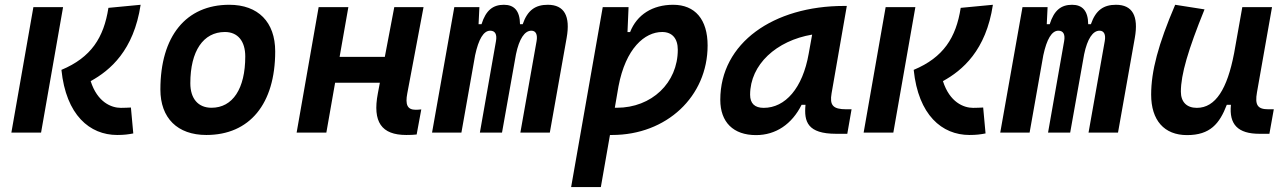

<svg xmlns="http://www.w3.org/2000/svg" viewBox="-20 -547 5313 792"><path d="M463.4 9.8C491.7 9.8 509.8 7.3 529.8 3.4L520 -103.5C504.4 -103 499 -102.1 478.5 -102.1C439.5 -102.1 381.8 -125 354 -212.4C434.1 -256.3 531.7 -338.9 560.1 -527.3L427.2 -514.6C408.2 -391.6 356 -310.1 233.4 -258.8C252.4 -72.3 350.1 9.8 463.4 9.8ZM26.9 0H149.4L240.2 -517.6H117.7Z M831.1 9.8C1009.8 9.8 1115.2 -118.2 1115.2 -335C1115.2 -456.1 1044.9 -527.3 925.8 -527.3C747.1 -527.3 641.6 -397.5 641.6 -177.7C641.6 -60.1 711.9 9.8 831.1 9.8ZM852.5 -102.5C797.4 -102.5 765.1 -140.1 765.1 -203.6C765.1 -336.4 818.4 -415 907.7 -415C960.9 -415 991.7 -377.4 991.7 -314C991.7 -181.2 939.9 -102.5 852.5 -102.5Z M1203.6 0H1326.2L1362.3 -205.6H1546.9L1538.6 -161.6C1516.1 -43.9 1553.7 9.8 1655.8 9.8C1672.9 9.8 1686.5 9.3 1698.7 7.8L1717.8 -95.7C1709.5 -94.7 1701.7 -94.2 1694.8 -94.2C1660.6 -94.2 1650.9 -114.7 1660.2 -162.6L1727.1 -517.6H1606.4L1567.4 -312.5H1380.9L1417 -517.6H1294.4Z M1957.5 -517.6H1854L1762.2 0H1883.3L1939.9 -319.3C1954.1 -385.3 1974.6 -420.4 2002 -420.4C2022.5 -420.4 2030.8 -405.3 2025.9 -377.4L1959.5 0H2050.8L2108.4 -323.2C2121.6 -386.7 2144 -420.4 2171.9 -420.4C2190.4 -420.4 2198.2 -404.3 2193.4 -377.4L2126.5 0H2248L2317.4 -390.6C2333.5 -481 2307.6 -527.3 2239.7 -527.3C2189.5 -527.3 2156.2 -505.9 2136.2 -447.3H2125C2124.5 -502.4 2101.1 -527.3 2058.6 -527.3C2013.7 -527.3 1984.4 -504.9 1966.3 -447.3H1954.1Z M2458.5 224.6 2496.1 9.8C2499 9.8 2502 9.8 2504.9 9.8C2729.5 9.8 2898.9 -148.9 2898.9 -359.4C2898.9 -466.8 2847.2 -527.3 2756.8 -527.3C2671.9 -527.3 2607.4 -486.8 2579.1 -414.6H2568.4L2572.8 -517.6H2466.3L2335.9 224.6ZM2516.1 -102.5 2531.2 -190.4C2561 -348.1 2639.6 -415 2711.4 -415C2752.4 -415 2775.9 -388.7 2775.9 -341.8C2775.9 -205.1 2668 -102.5 2524.4 -102.5C2521.5 -102.5 2518.6 -102.5 2516.1 -102.5Z M3098.6 10.3C3180.2 10.3 3246.6 -34.7 3286.6 -114.7H3302.7C3295.9 -44.9 3311 4.9 3429.2 4.9H3475.1L3492.7 -96.2H3470.7C3415.5 -96.2 3401.9 -113.3 3410.2 -161.6L3473.1 -522.5H3461.9C3170.9 -522.5 2951.2 -370.1 2951.2 -135.3C2951.2 -43 3004.9 10.3 3098.6 10.3ZM3130.4 -102.1C3093.3 -102.1 3074.2 -120.1 3074.2 -156.2C3074.2 -281.2 3183.1 -379.4 3330.1 -404.3L3315.9 -325.7C3291 -183.1 3219.2 -102.1 3130.4 -102.1Z M3979 9.8C4007.3 9.8 4025.4 7.3 4045.4 3.4L4035.6 -103.5C4020 -103 4014.6 -102.1 3994.1 -102.1C3955.1 -102.1 3897.5 -125 3869.6 -212.4C3949.7 -256.3 4047.4 -338.9 4075.7 -527.3L3942.9 -514.6C3923.8 -391.6 3871.6 -310.1 3749 -258.8C3768.1 -72.3 3865.7 9.8 3979 9.8ZM3542.5 0H3665L3755.9 -517.6H3633.3Z M4301.3 -517.6H4197.8L4106 0H4227.1L4283.7 -319.3C4297.9 -385.3 4318.4 -420.4 4345.7 -420.4C4366.2 -420.4 4374.5 -405.3 4369.6 -377.4L4303.2 0H4394.5L4452.1 -323.2C4465.3 -386.7 4487.8 -420.4 4515.6 -420.4C4534.2 -420.4 4542 -404.3 4537.1 -377.4L4470.2 0H4591.8L4661.1 -390.6C4677.2 -481 4651.4 -527.3 4583.5 -527.3C4533.2 -527.3 4500 -505.9 4480 -447.3H4468.8C4468.3 -502.4 4444.8 -527.3 4402.3 -527.3C4357.4 -527.3 4328.1 -504.9 4310.1 -447.3H4297.9Z M4876.5 10.3C4971.7 10.3 5010.7 -36.6 5040.5 -114.7H5057.6C5049.3 -33.2 5086.9 4.9 5175.3 4.9H5216.3L5234.4 -96.2H5211.9C5167.5 -96.2 5155.8 -113.8 5165 -166L5227.1 -517.6H5104.5L5070.3 -325.2V-325.7C5042.5 -181.2 4994.6 -102.1 4917 -102.1C4875 -102.1 4851.1 -126.5 4851.1 -168.9C4851.1 -239.7 4880.9 -341.3 4948.7 -508.3L4827.6 -527.3C4757.8 -364.3 4728.5 -253.4 4728.5 -156.7C4728.5 -50.8 4782.2 10.3 4876.5 10.3Z"/></svg>

Font: Cascadia Mono SemiBold
Style: Italic
Weight: 600
Italic angle: -10°
Monospace: yes
Designer: Aaron Bell
Foundry: Saja Typeworks
Version: Version 2404.023